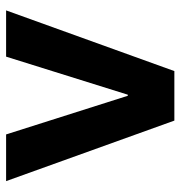

<svg xmlns="http://www.w3.org/2000/svg" viewBox="-2 -566 569 604"><g transform="rotate(-90 282.0 -264.5)"><path d="M550.8 -529.3 359.9 0H204.1L13.7 -529.3H160.6L282.2 -146.5H285.6L405.3 -529.3Z"/></g></svg>

Font: Inter Cardless Tabular Bold
Style: Bold
Weight: 700
Designer: Rasmus Andersson
Foundry: rsms
Version: Version 4.000;git-4fc901f